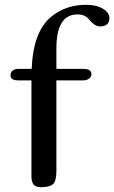

<svg xmlns="http://www.w3.org/2000/svg" viewBox="-20 -780 476 800"><path d="M24 -466Q24 -491 55 -493H112Q118 -648 193 -710Q254 -760 338 -760Q382 -760 409 -743.5Q436 -727 436 -705Q436 -670 396 -670Q375 -670 351 -699Q334 -720 303 -720Q215 -720 215 -578V-493H326Q361 -493 361 -471Q361 -461 351.5 -453Q342 -445 326 -445H215V-68Q215 -26 201 -13Q187 0 151 0Q128 0 119.5 -11.5Q111 -23 111 -47V-445H56Q24 -445 24 -466Z"/></svg>

Font: Marmelad
Style: Regular
Weight: 400
Designer: Manvel Shmavonyan
Foundry: Cyreal
Version: Version 1.001;PS 001.001;hotconv 1.0.88;makeotf.lib2.5.64775